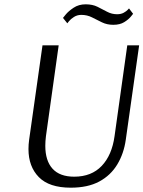

<svg xmlns="http://www.w3.org/2000/svg" viewBox="-20 -860 665 890"><path d="M308 10Q208 10 160 -39Q112 -88 112 -169Q112 -190 115 -212L177 -650H252L193 -229Q190 -205 190 -184Q190 -115 223.5 -78Q257 -41 324 -41Q404 -41 451.5 -91Q499 -141 511 -229L570 -650H625L563 -212Q554 -148 523.5 -97.5Q493 -47 440 -18.5Q387 10 308 10ZM597 -796Q597 -796 586.5 -783Q576 -770 556 -757.5Q536 -745 505 -745Q476 -745 452.5 -756.5Q429 -768 406.5 -779.5Q384 -791 357 -791Q338 -791 323 -781.5Q308 -772 300 -762Q292 -752 292 -752L272 -777Q272 -777 284.5 -792.5Q297 -808 321 -824Q345 -840 377 -840Q409 -840 432 -828.5Q455 -817 476.5 -805.5Q498 -794 523 -794Q541 -794 553.5 -801Q566 -808 572 -814.5Q578 -821 578 -821Z"/></svg>

Font: Arsenal SC
Style: Italic
Weight: 400
Italic angle: -9.10001°
Designer: Andrij Shevchenko
Foundry: Stairsfor
Version: Version 2.001; ttfautohint (v1.8.4.7-5d5b)